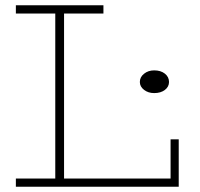

<svg xmlns="http://www.w3.org/2000/svg" viewBox="-20 -706 755 726"><path d="M625 -179.2H655.8V0H40V-30.8H189V-654.8H40V-686H371.1V-654.8H222.2V-30.8H625ZM563 -354Q540.5 -354 524.7 -366.2Q508.8 -378.4 508.8 -396Q508.8 -414.6 524.7 -427.2Q540.5 -439.9 563 -439.9Q587.9 -439.9 603.5 -427.5Q619.1 -415 619.1 -396Q619.1 -377.9 603.5 -366Q587.9 -354 563 -354Z"/></svg>

Font: BioRhyme ExtraLight
Style: Regular
Weight: 275
Designer: Aoife Mooney
Foundry: Aoife Mooney Type
Version: Version 1.500;PS 001.500;hotconv 1.0.88;makeotf.lib2.5.64775